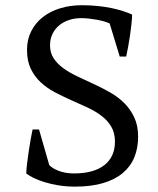

<svg xmlns="http://www.w3.org/2000/svg" viewBox="-20 -693 596 725"><path d="M166 -69.8Q170.9 -64.5 179.4 -58.8Q188 -53.2 199.7 -48.6Q211.4 -43.9 226.3 -41Q241.2 -38.1 259.3 -38.1Q333.5 -38.1 373.8 -69.3Q414.1 -100.6 414.1 -158.2Q414.1 -191.4 399.9 -215.1Q385.7 -238.8 362.3 -256.3Q338.9 -273.9 309.1 -287.6Q279.3 -301.3 248 -315.2Q216.8 -329.1 187 -344.7Q157.2 -360.4 133.8 -382.1Q110.4 -403.8 96.2 -433.3Q82 -462.9 82 -504.4Q82 -543.9 97.9 -575.2Q113.8 -606.4 141.4 -628.2Q168.9 -649.9 206.8 -661.6Q244.6 -673.3 288.6 -673.3Q319.8 -673.3 348.4 -670.4Q377 -667.5 401.4 -662.4Q425.8 -657.2 445.3 -650.9Q464.8 -644.5 479 -637.7Q478.5 -622.1 476.3 -601.3Q474.1 -580.6 470.9 -558.8Q467.8 -537.1 463.9 -516.4Q460 -495.6 456.5 -479.5H432.1L394 -604.5Q385.7 -608.4 373.3 -612.1Q360.8 -615.7 346.2 -618.4Q331.5 -621.1 315.9 -622.8Q300.3 -624.5 285.6 -624.5Q261.7 -624.5 240.5 -617.4Q219.2 -610.4 203.4 -597.2Q187.5 -584 178.2 -564.9Q168.9 -545.9 168.9 -522Q168.9 -492.7 183.3 -471.7Q197.8 -450.7 220.9 -434.1Q244.1 -417.5 274.2 -403.6Q304.2 -389.6 335.2 -375.2Q366.2 -360.8 396.2 -343.8Q426.3 -326.7 449.5 -303.5Q472.7 -280.3 487.1 -249.5Q501.5 -218.8 501.5 -176.8Q501.5 -133.8 487.3 -99.1Q473.1 -64.5 443.8 -39.8Q414.6 -15.1 369.6 -1.7Q324.7 11.7 263.2 11.7Q230 11.7 200.7 6.8Q171.4 2 147.7 -5.4Q124 -12.7 106.4 -21.5Q88.9 -30.3 79.1 -38.1Q79.6 -54.2 82.3 -76.2Q85 -98.1 88.4 -121.1Q91.8 -144 95.7 -166Q99.6 -188 103 -204.1H127.4Z"/></svg>

Font: PT Astra Serif
Style: Regular
Weight: 400
Designer: A.Korolkova, I. Chaeva
Foundry: ParaType Ltd
Version: Version 1.002